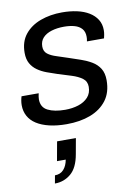

<svg xmlns="http://www.w3.org/2000/svg" viewBox="-91 -599 693 952"><g transform="rotate(-10 255.0 -123.0)"><path d="M216.4 12Q167.4 12 129.3 2.9Q91.2 -6.2 65 -23Q38.8 -39.9 25.5 -64.4Q12.2 -89 12.2 -119Q12.2 -130.6 14.2 -142.3Q16.2 -153.9 19.2 -163.2H105.5Q103.6 -155 102.4 -147Q101.2 -138.9 101.2 -133.2Q101.2 -92.7 134.2 -76.2Q167.3 -59.6 221.1 -59.6Q257.4 -59.6 287.8 -69.3Q318.2 -79 336.8 -99.4Q355.5 -119.9 355.5 -152.1Q355.5 -179.3 334.9 -194.6Q314.2 -209.9 281.9 -220Q249.6 -230.2 214.3 -241Q188.1 -249.5 162.4 -259Q136.7 -268.5 116.3 -282.9Q95.8 -297.2 83.7 -318.8Q71.6 -340.4 71.6 -372.5Q71.6 -428.6 101 -465.1Q130.4 -501.6 179.7 -519.8Q229 -538 288.6 -538Q329.2 -538 363.8 -530.4Q398.4 -522.8 423.8 -507.3Q449.2 -491.8 463.5 -469Q477.8 -446.3 477.8 -416Q477.8 -403.2 475.5 -391.8Q473.2 -380.4 471.8 -374.8H385.8Q387.3 -381.6 387.8 -387.4Q388.3 -393.3 388.3 -398.1Q388.3 -423.4 375.1 -438.4Q361.9 -453.4 339 -459.9Q316.1 -466.4 286.1 -466.4Q251.1 -466.4 223.3 -457.9Q195.4 -449.4 179.3 -432.1Q163.2 -414.7 163.2 -387.8Q163.2 -363.5 180.1 -350.4Q197.1 -337.3 224.1 -329.1Q251.1 -320.9 282.4 -309.9Q311.8 -300 340.9 -290.1Q370 -280.1 394.6 -265.6Q419.2 -251 433.9 -227.8Q448.5 -204.5 448.5 -168.6Q448.5 -107.3 418.4 -67.5Q388.2 -27.7 336.1 -7.8Q284.1 12 216.4 12ZM107.1 291.6 114.3 251.6Q142.1 251.6 158.6 233.1Q175.1 214.5 180.5 184.1H136.5L153.9 87.5H248.6L234.4 166.3Q222.8 233.1 188.1 262.3Q153.5 291.6 107.1 291.6Z"/></g></svg>

Font: Archivo Variable SemiBold
Style: Italic
Weight: 600
Italic angle: -10°
Designer: Hector Gatti
Foundry: Omnibus-Type
Version: Version 2.001